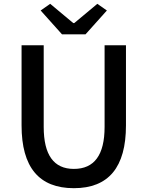

<svg xmlns="http://www.w3.org/2000/svg" viewBox="-20 -973 773 1006"><path d="M93 -316V-736H209V-308Q209 -88 367 -88Q528 -88 528 -308V-736H640V-316Q640 13 367 13Q93 13 93 -316ZM193 -918 243 -953 364 -852H369L490 -953L540 -918L428 -793H305Z"/></svg>

Font: Noto Sans S Chinese Medium
Style: Regular
Weight: 500
Designer: Ryoko NISHIZUKA  (kana & ideographs); Paul D. Hunt (Latin, Greek & Cyrillic); Wenlong ZHANG  (bopomofo); Sandoll Communi
Foundry: Adobe Systems Incorporated
Version: Version 1.000;PS 1;hotconv 1.0.78;makeotf.lib2.5.61930